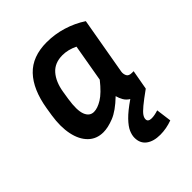

<svg xmlns="http://www.w3.org/2000/svg" viewBox="-208 -634 974 974"><g transform="rotate(-45 279.0 -147.0)"><path d="M458 207Q414 223 371 223Q323 223 295 202Q267 181 267 141Q267 122 276.5 100Q286 78 313 50Q340 22 391 -13Q373 -24 363.5 -40.5Q354 -57 349 -76Q295 -24 252 -7Q209 10 176 10Q127 10 95 -21.5Q63 -53 51.5 -108.5Q40 -164 51 -236L58 -280Q77 -396 134.5 -456.5Q192 -517 295 -517Q353 -517 408.5 -500Q464 -483 511 -452L457 -143Q455 -128 461.5 -114.5Q468 -101 491 -101H503L484 5Q438 38 414 58Q390 78 381.5 90.5Q373 103 373 114Q373 133 399 133Q419 133 447 124ZM169 -236Q158 -164 171 -130.5Q184 -97 215 -97Q241 -97 274.5 -117.5Q308 -138 351 -192L386 -394Q345 -414 305 -414Q249 -414 217.5 -378Q186 -342 176 -280Z"/></g></svg>

Font: Inria Sans
Style: Bold Italic
Weight: 700
Italic angle: -10°
Designer: Black Foundry Team
Foundry: Black Foundry
Version: Version 1.2; ttfautohint (v1.8.3)